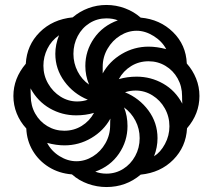

<svg xmlns="http://www.w3.org/2000/svg" viewBox="-20 -744 858 774"><path d="M270 -41Q218 -45 177 -70.5Q136 -96 112 -136.5Q88 -177 86 -226Q61 -253 47.5 -286.5Q34 -320 34 -357Q34 -428 84 -487Q88 -562 140 -614Q192 -666 273 -674Q301 -698 336 -711Q371 -724 409 -724Q448 -724 484 -710.5Q520 -697 547 -673Q625 -666 677.5 -614.5Q730 -563 733 -488Q757 -461 770.5 -427.5Q784 -394 784 -357Q784 -285 734 -227Q730 -152 678.5 -100Q627 -48 547 -40Q488 10 409 10Q371 10 334.5 -3Q298 -16 270 -41ZM324 -478Q324 -539 359 -589.5Q394 -640 455 -662Q435 -670 409 -670Q372 -670 341.5 -651Q311 -632 293.5 -599Q276 -566 276 -527Q276 -489 293 -456Q310 -423 339 -403Q324 -439 324 -478ZM579 -556Q612 -556 650 -546Q633 -578 599 -599Q565 -620 531 -620Q496 -620 464.5 -600.5Q433 -581 413.5 -547.5Q394 -514 394 -475V-448Q421 -497 471 -526.5Q521 -556 579 -556ZM334 -342Q276 -366 239.5 -416Q203 -466 203 -527Q203 -564 218 -602Q187 -580 171 -547.5Q155 -515 155 -479Q155 -440 174 -407Q193 -374 224 -354.5Q255 -335 291 -335Q314 -335 334 -342ZM714 -357Q714 -396 696 -428Q678 -460 647 -478.5Q616 -497 579 -497Q540 -497 508.5 -477.5Q477 -458 459 -425Q493 -435 531 -435Q588 -435 637.5 -407Q687 -379 715 -326Q714 -337 714 -357ZM359 -289Q325 -279 287 -279Q230 -279 181 -307Q132 -335 103 -388L104 -357Q104 -318 122 -286Q140 -254 171 -235.5Q202 -217 239 -217Q278 -217 309.5 -236.5Q341 -256 359 -289ZM663 -235Q663 -274 644.5 -307Q626 -340 594.5 -359.5Q563 -379 527 -379Q504 -379 484 -372Q542 -348 578.5 -298.5Q615 -249 615 -187Q615 -150 601 -114Q627 -130 645 -163.5Q663 -197 663 -235ZM543 -187Q543 -225 526 -257.5Q509 -290 480 -311Q494 -277 494 -236Q494 -175 459.5 -124.5Q425 -74 364 -52Q385 -44 409 -44Q446 -44 476.5 -63Q507 -82 525 -115Q543 -148 543 -187ZM424 -239Q424 -257 425 -266Q398 -217 348 -187.5Q298 -158 240 -158Q207 -158 170 -168Q187 -135 220 -114.5Q253 -94 288 -94Q323 -94 354.5 -113.5Q386 -133 405 -166.5Q424 -200 424 -239Z"/></svg>

Font: Noto Sans Armenian Black Cond
Style: Regular
Weight: 900
Width: 3
Designer: Monotype Design team
Foundry: Monotype Imaging Inc.
Version: Version 1.000